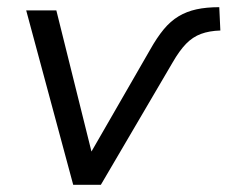

<svg xmlns="http://www.w3.org/2000/svg" viewBox="-20 -515 634 535"><path d="M184 0 53 -486H137L243 -60H216L398 -376Q417 -410 436 -433Q455 -456 477.5 -469.5Q500 -483 527.5 -489Q555 -495 591 -495L594 -430Q563 -429 540 -420.5Q517 -412 498.5 -393Q480 -374 461 -341L261 0Z"/></svg>

Font: Nunito Sans 12pt
Style: Italic
Weight: 400
Italic angle: -9°
Designer: Vernon Adams
Foundry: Vernon Adams
Version: Version 3.101;gftools[0.9.27]